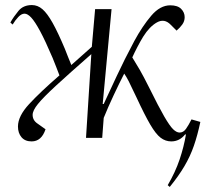

<svg xmlns="http://www.w3.org/2000/svg" viewBox="-20 -545 812 759"><path d="M386 -134H390Q411 -179 441.5 -244.5Q472 -310 511 -383Q543 -442 578 -483Q613 -524 653 -524Q682 -524 696 -510Q710 -496 710 -477Q710 -461 700.5 -448Q691 -435 678 -424L655 -447Q630 -473 600.5 -456.5Q571 -440 546 -400Q535 -382 523 -359Q511 -336 503 -318Q518 -294 532.5 -269Q547 -244 570 -198Q607 -123 629 -85Q651 -47 664.5 -34Q678 -21 690 -21Q705 -21 715.5 -36Q726 -51 737 -73L772 -63Q761 -11 746.5 31Q732 73 709 112Q686 151 651 194L643 187Q673 136 690 85.5Q707 35 715 -13L712 -14Q690 14 657 14Q634 14 615 -0.5Q596 -15 574 -52.5Q552 -90 520 -159Q499 -204 489 -223.5Q479 -243 471 -254Q452 -217 429.5 -169Q407 -121 390 -79L384 0H320L341 -331Q252 -253 201.5 -206.5Q151 -160 130 -134Q109 -108 109 -91Q109 -69 129 -56L160 -34Q144 14 105 14Q79 14 65 -2.5Q51 -19 51 -45Q51 -86 95.5 -134Q140 -182 215 -247Q209 -264 202.5 -279.5Q196 -295 188 -316Q159 -384 138.5 -422Q118 -460 103.5 -475.5Q89 -491 77 -491Q65 -491 52.5 -478Q40 -465 30 -448L21 -456Q34 -479 53 -502Q72 -525 106 -525Q129 -525 148 -508.5Q167 -492 188 -454.5Q209 -417 236 -353Q242 -337 249 -320Q256 -303 262 -288L343 -360L356 -509H421Z"/></svg>

Font: Literata 72pt Light
Style: Italic
Weight: 300
Italic angle: -2°
Designer: Latin by Veronika Burian and Jose Scaglione. Greek by Irene Vlachou. Cyrillic by Vera Evstafieva
Foundry: TypeTogether
Version: Version 3.002